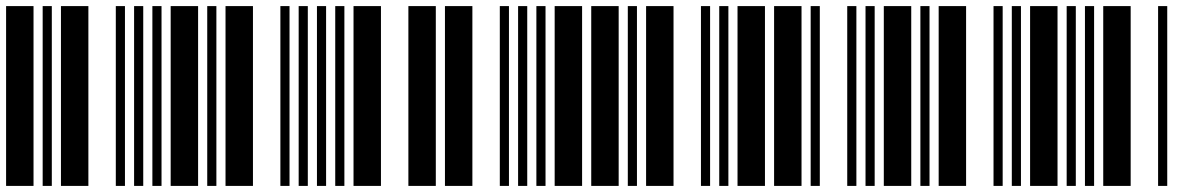

<svg xmlns="http://www.w3.org/2000/svg" viewBox="-20 -610 3880 630"><path d="M0 0V-590H90V0ZM120 0V-590H150V0ZM180 0V-590H270V0ZM360 0V-590H390V0ZM420 0V-590H450V0Z M480 0V-590H510V0ZM540 0V-590H630V0ZM660 0V-590H690V0ZM720 0V-590H810V0ZM900 0V-590H930V0Z M960 0V-590H990V0ZM1020 0V-590H1050V0ZM1080 0V-590H1110V0ZM1140 0V-590H1230V0ZM1320 0V-590H1410V0Z M1440 0V-590H1530V0ZM1620 0V-590H1650V0ZM1680 0V-590H1710V0ZM1740 0V-590H1770V0ZM1800 0V-590H1890V0Z M1920 0V-590H2010V0ZM2040 0V-590H2070V0ZM2100 0V-590H2190V0ZM2280 0V-590H2310V0ZM2340 0V-590H2370V0Z M2400 0V-590H2490V0ZM2520 0V-590H2610V0ZM2640 0V-590H2670V0ZM2760 0V-590H2790V0ZM2820 0V-590H2850V0Z M2880 0V-590H2970V0ZM3000 0V-590H3030V0ZM3060 0V-590H3150V0ZM3240 0V-590H3270V0ZM3300 0V-590H3330V0Z M3360 0V-590H3450V0ZM3480 0V-590H3510V0ZM3540 0V-590H3570V0ZM3600 0V-590H3690V0ZM3780 0V-590H3810V0Z"/></svg>

Font: Libre Barcode 39
Style: Regular
Weight: 400
Version: Version 1.005; ttfautohint (v1.8.3)